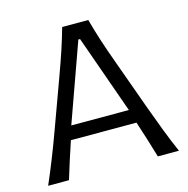

<svg xmlns="http://www.w3.org/2000/svg" viewBox="-109 -855 942 961"><g transform="rotate(-15 362.0 -375.0)"><path d="M23.4 0Q49.8 -60.5 76.2 -127.2Q102.5 -193.8 124.5 -254.4L218.3 -511.2Q243.7 -580.6 262.5 -637Q281.2 -693.4 296.9 -749.5H432.1Q447.8 -691.9 465.8 -636Q483.9 -580.1 509.3 -510.7L602.1 -253.4Q624.5 -191.4 649.7 -125.7Q674.8 -60.1 701.2 0H591.8Q578.1 -46.4 563 -95.2Q547.9 -144 532.2 -190.9H192.4Q176.3 -143.6 160.9 -95Q145.5 -46.4 131.3 0ZM511.7 -261.7 367.7 -668H358.9L213.4 -261.7Z"/></g></svg>

Font: Pinar DS4-Regular
Style: Regular
Weight: 400
Designer: Amin Abedi
Version: Version 2.000